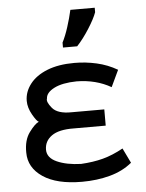

<svg xmlns="http://www.w3.org/2000/svg" viewBox="-54 -789 644 848"><g transform="rotate(-5 268.0 -364.5)"><path d="M498 -49Q457 -15 399.5 0.5Q342 16 276 16Q164 16 102.5 -25.5Q41 -67 41 -134Q40 -189 65 -223Q90 -257 108 -265Q99 -268 81 -299.5Q63 -331 63 -361Q63 -401 89.5 -435.5Q116 -470 166 -490Q216 -510 287 -510Q337 -510 385.5 -499Q434 -488 477 -463L442 -389Q376 -427 290 -428Q226 -427 190 -408.5Q154 -390 153 -364Q147 -350 170.5 -321.5Q194 -293 256 -294H401V-222H259Q193 -223 161 -200Q129 -177 129 -139Q129 -103 171.5 -84Q214 -65 278 -63Q332 -66 375.5 -77.5Q419 -89 466 -115ZM243 -604Q257 -631 269.5 -670Q282 -709 290 -745H398V-725Q388 -697 361 -654.5Q334 -612 306 -582H243Z"/></g></svg>

Font: AtCorfu Sans
Style: AtCorfu Sans Regular
Weight: 400
Designer: Kostas Teopoulos
Foundry: Kostas Teopoulos
Version: Version 1.00 July 8, 2025, initial release